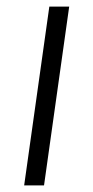

<svg xmlns="http://www.w3.org/2000/svg" viewBox="-20 -560 282 580"><path d="M189 -540 113 0H53L129 -540Z"/></svg>

Font: Pathway Extreme 28pt ExtraLight
Style: Italic
Weight: 250
Italic angle: -8°
Designer: Eduardo Rodriguez Tunni
Foundry: Eduardo Rodriguez Tunni
Version: Version 1.001;gftools[0.9.26]